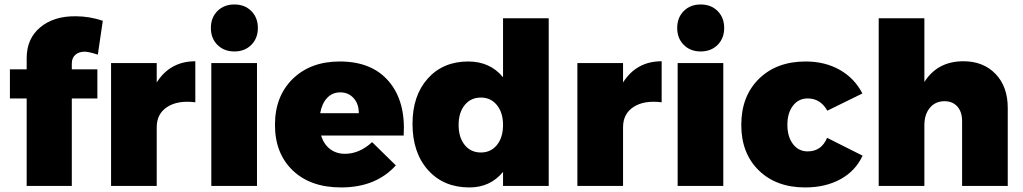

<svg xmlns="http://www.w3.org/2000/svg" viewBox="-20 -823 4527 850"><path d="M355 -594.2Q329.1 -594.2 313.5 -580.3Q297.9 -566.4 297.9 -542V-516.1H411.1V-387.2H297.9V0H98.1V-387.2H23.9V-516.1H98.1V-565.9Q98.1 -651.9 158 -701.9Q217.8 -752 314.9 -751Q376 -751 435.1 -731L413.1 -581.1Q372.6 -594.2 355 -594.2Z M673.8 -458Q733.4 -551.8 844.7 -551.8V-370.1Q767.1 -379.9 720.5 -349.6Q673.8 -319.3 673.8 -259.8V0H471.7V-543.9H673.8Z M942.6 -774.2Q971.7 -803.2 1017.6 -803.2Q1063.5 -803.2 1092.5 -774.2Q1121.6 -745.1 1121.6 -699.2Q1121.6 -653.3 1092.5 -624.3Q1063.5 -595.2 1017.6 -595.2Q971.7 -595.2 942.6 -624.3Q913.6 -653.3 913.6 -699.2Q913.6 -745.1 942.6 -774.2ZM915.5 -543.9H1117.7V0H915.5Z M1484.4 -550.8Q1626.5 -550.8 1701.4 -462.6Q1776.4 -374.5 1767.1 -223.1H1401.4Q1413.6 -184.1 1441.2 -163.1Q1468.8 -142.1 1507.3 -142.1Q1571.3 -142.1 1627.4 -193.8L1732.4 -90.8Q1644 6.8 1490.2 6.8Q1354.5 6.8 1275.9 -68.6Q1197.3 -144 1197.3 -270Q1197.3 -397 1276.1 -473.9Q1355 -550.8 1484.4 -550.8ZM1568.4 -321.8Q1568.8 -362.3 1545.9 -388.2Q1522.9 -414.1 1486.3 -414.1Q1451.2 -414.1 1428 -389.2Q1404.8 -364.3 1397.5 -321.8Z M2207 -742.2H2409.2V0H2207V-62Q2150.4 6.8 2058.1 6.8Q1943.8 6.8 1875 -70.1Q1806.2 -147 1806.2 -274.9Q1806.2 -399.9 1873.8 -475.3Q1941.4 -550.8 2053.2 -550.8Q2149.4 -550.8 2207 -481ZM2108.9 -147.9Q2153.3 -147.9 2180.2 -181.4Q2207 -214.8 2207 -270Q2207 -324.2 2179.9 -357.7Q2152.8 -391.1 2108.9 -391.1Q2064 -391.1 2037.1 -357.7Q2010.3 -324.2 2010.3 -270Q2010.3 -214.8 2037.1 -181.4Q2064 -147.9 2108.9 -147.9Z M2738.3 -458Q2797.9 -551.8 2909.2 -551.8V-370.1Q2831.5 -379.9 2784.9 -349.6Q2738.3 -319.3 2738.3 -259.8V0H2536.1V-543.9H2738.3Z M3007.1 -774.2Q3036.1 -803.2 3082 -803.2Q3127.9 -803.2 3157 -774.2Q3186 -745.1 3186 -699.2Q3186 -653.3 3157 -624.3Q3127.9 -595.2 3082 -595.2Q3036.1 -595.2 3007.1 -624.3Q2978 -653.3 2978 -699.2Q2978 -745.1 3007.1 -774.2ZM2980 -543.9H3182.1V0H2980Z M3642.6 -333Q3612.3 -387.2 3555.7 -387.2Q3515.1 -387.2 3490.5 -355Q3465.8 -322.8 3465.8 -271Q3465.8 -217.8 3490.5 -185.3Q3515.1 -152.8 3555.7 -152.8Q3616.7 -152.8 3641.6 -212.9L3798.8 -133.8Q3767.6 -66.4 3701.2 -29.8Q3634.8 6.8 3544.4 6.8Q3416.5 6.8 3339.1 -68.8Q3261.7 -144.5 3261.7 -270Q3261.7 -397 3339.8 -473.9Q3418 -550.8 3546.9 -550.8Q3632.3 -550.8 3697.8 -513.7Q3763.2 -476.6 3797.9 -409.2Z M4245.1 -551.8Q4333.5 -551.8 4387.5 -495.6Q4441.4 -439.5 4441.4 -345.2V0H4239.3V-287.1Q4239.3 -327.6 4218.3 -351.3Q4197.3 -375 4161.1 -375Q4120.1 -374.5 4096.2 -345.2Q4072.3 -315.9 4072.3 -269V0H3870.1V-742.2H4072.3V-460Q4130.4 -551.8 4245.1 -551.8Z"/></svg>

Font: Montserrat-Arabic ExtraBold
Style: Regular
Weight: 800
Designer: Mohamed Gaber
Foundry: Kief Type Foundry
Version: Version 5.008;PS 005.008;hotconv 1.0.88;makeotf.lib2.5.64775